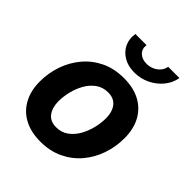

<svg xmlns="http://www.w3.org/2000/svg" viewBox="-213 -897 1039 1039"><g transform="rotate(45 307.0 -377.0)"><path d="M267.8 10.7Q194 10.7 142.2 -17.6Q90.3 -45.8 63 -97.2Q35.6 -148.5 35.6 -217.2Q35.6 -283 56.5 -343.2Q77.5 -403.4 117.4 -450.7Q157.3 -498 214.6 -525.4Q272 -552.7 345.1 -552.7Q418.6 -552.7 470.6 -524.6Q522.5 -496.5 549.9 -445.1Q577.2 -393.8 577.2 -324.6Q577.2 -258.7 556.4 -198.5Q535.7 -138.2 495.7 -91.1Q455.7 -43.9 398.3 -16.6Q341 10.7 267.8 10.7ZM272.9 -104.6Q313.8 -104.6 343.5 -126.5Q373.3 -148.3 392.4 -182.7Q411.6 -217.1 420.8 -256Q430 -294.9 430 -328.7Q430 -361.5 420 -385.9Q410 -410.3 390.1 -423.9Q370.2 -437.5 339.7 -437.5Q298.9 -437.5 269.1 -415.9Q239.3 -394.3 220.2 -360.1Q201 -325.8 191.8 -287.1Q182.6 -248.3 182.6 -214Q182.6 -165.1 205.1 -134.9Q227.6 -104.6 272.9 -104.6ZM362.7 -613.3Q315 -613.3 280.3 -633.6Q245.6 -653.9 229.2 -688.3Q212.9 -722.7 219.8 -765H305.3Q300.2 -734.2 320.5 -713.8Q340.8 -693.5 376.4 -693.5Q399.9 -693.5 420.1 -702.8Q440.4 -712 454 -728.2Q467.5 -744.3 470.7 -765H556.8Q549.9 -722.7 521.8 -688.2Q493.7 -653.6 452.2 -633.5Q410.7 -613.3 362.7 -613.3Z"/></g></svg>

Font: Inter
Style: Italic
Weight: 400
Italic angle: -9.3988°
Designer: Rasmus Andersson
Foundry: rsms
Version: Version 4.001;git-66647c0bb